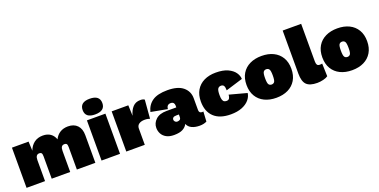

<svg xmlns="http://www.w3.org/2000/svg" viewBox="-19 -1481 4427 2245"><g transform="rotate(-20 2194.0 -358.5)"><path d="M39 0V-500H246L251 -385Q273 -444 317 -477Q361 -510 425 -510Q482 -510 519.5 -483.5Q557 -457 573 -409Q596 -457 638 -483.5Q680 -510 738 -510Q812 -510 853.5 -466.5Q895 -423 895 -344V0H665V-279Q665 -308 656.5 -318.5Q648 -329 630 -329Q605 -329 593.5 -313Q582 -297 582 -261V0H352V-279Q352 -308 343.5 -318.5Q335 -329 317 -329Q269 -329 269 -261V0Z M1202 -500V0H972V-500ZM1087 -727Q1211 -727 1211 -629Q1211 -532 1087 -532Q966 -532 966 -629Q966 -727 1087 -727Z M1280 0V-500H1487L1492 -368Q1509 -433 1544.5 -471.5Q1580 -510 1639 -510Q1662 -510 1674 -505.5Q1686 -501 1691 -497L1672 -265Q1663 -269 1646 -272.5Q1629 -276 1609 -276Q1564 -276 1537 -257.5Q1510 -239 1510 -202V0Z M2006 -310Q2006 -330 1994.5 -342.5Q1983 -355 1960 -355Q1937 -355 1923 -342Q1909 -329 1907 -300L1703 -338Q1723 -421 1787.5 -465.5Q1852 -510 1975 -510Q2105 -510 2169.5 -456Q2234 -402 2234 -316V-169Q2234 -130 2273 -130Q2281 -130 2287 -132L2280 -9Q2243 10 2191 10Q2135 10 2094.5 -9Q2054 -28 2038 -68Q2022 -33 1982.5 -11.5Q1943 10 1873 10Q1816 10 1778.5 -10.5Q1741 -31 1722.5 -65Q1704 -99 1704 -139Q1704 -199 1750.5 -242Q1797 -285 1883 -285H2006ZM1961 -125Q1978 -125 1992 -133Q2006 -141 2006 -168V-197H1977Q1946 -197 1934.5 -187Q1923 -177 1923 -163Q1923 -148 1934 -136.5Q1945 -125 1961 -125Z M2576 -510Q2668 -510 2726 -483Q2784 -456 2811.5 -416Q2839 -376 2840 -336L2628 -271Q2628 -310 2618 -327.5Q2608 -345 2583 -345Q2557 -345 2543.5 -325.5Q2530 -306 2530 -247Q2530 -207 2537.5 -187Q2545 -167 2557.5 -161Q2570 -155 2585 -155Q2609 -155 2619.5 -170.5Q2630 -186 2632 -216L2848 -158Q2842 -112 2808.5 -73.5Q2775 -35 2717.5 -12.5Q2660 10 2580 10Q2443 10 2371 -58Q2299 -126 2299 -250Q2299 -333 2333.5 -391Q2368 -449 2430.5 -479.5Q2493 -510 2576 -510Z M3146 -510Q3230 -510 3292.5 -479.5Q3355 -449 3390 -391Q3425 -333 3425 -250Q3425 -168 3390 -109.5Q3355 -51 3292.5 -20.5Q3230 10 3146 10Q3063 10 3000 -20.5Q2937 -51 2902 -109.5Q2867 -168 2867 -250Q2867 -333 2902 -391Q2937 -449 3000 -479.5Q3063 -510 3146 -510ZM3146 -345Q3123 -345 3110.5 -328Q3098 -311 3098 -250Q3098 -189 3110.5 -172Q3123 -155 3146 -155Q3169 -155 3181.5 -172Q3194 -189 3194 -250Q3194 -311 3181.5 -328Q3169 -345 3146 -345Z M3712 -704V-237Q3712 -208 3721 -194Q3730 -180 3753 -180Q3771 -180 3784 -183L3789 -24Q3769 -9 3730.5 0.5Q3692 10 3655 10Q3562 10 3522 -30.5Q3482 -71 3482 -168V-704Z M4089 -510Q4173 -510 4235.5 -479.5Q4298 -449 4333 -391Q4368 -333 4368 -250Q4368 -168 4333 -109.5Q4298 -51 4235.5 -20.5Q4173 10 4089 10Q4006 10 3943 -20.5Q3880 -51 3845 -109.5Q3810 -168 3810 -250Q3810 -333 3845 -391Q3880 -449 3943 -479.5Q4006 -510 4089 -510ZM4089 -345Q4066 -345 4053.5 -328Q4041 -311 4041 -250Q4041 -189 4053.5 -172Q4066 -155 4089 -155Q4112 -155 4124.5 -172Q4137 -189 4137 -250Q4137 -311 4124.5 -328Q4112 -345 4089 -345Z"/></g></svg>

Font: Prodigy Sans Black
Style: Regular
Weight: 900
Designer: Wei Huang
Foundry: Wei Huang
Version: Version 1.003; ttfautohint (v1.8.3)